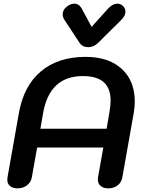

<svg xmlns="http://www.w3.org/2000/svg" viewBox="-20 -1021 779 1050"><path d="M20 -38Q20 -46 21 -51L83 -401Q109 -551 203.5 -630.5Q298 -710 448 -710Q574 -710 645.5 -644.5Q717 -579 717 -466Q717 -434 711 -401L649 -51Q644 -23 623 -7Q602 9 572 9Q546 9 530.5 -4Q515 -17 515 -39Q515 -47 516 -51L545 -214H183L154 -51Q149 -24 127.5 -7.5Q106 9 76 9Q50 9 35 -3.5Q20 -16 20 -38ZM563 -317 578 -404Q585 -446 585 -469Q585 -538 547.5 -571.5Q510 -605 433 -605Q252 -605 216 -404L201 -317ZM415 -787 332 -913Q323 -927 323 -942Q323 -970 351 -989Q369 -1001 386 -1001Q412 -1001 427 -974L481 -874L571 -974Q597 -1001 621 -1001Q639 -1001 652 -989Q666 -975 666 -958Q666 -935 644 -913L517 -787Q493 -763 462 -763Q431 -763 415 -787Z"/></svg>

Font: Kodchasan
Style: Bold Italic
Weight: 700
Italic angle: -10°
Version: Version 1.000; ttfautohint (v1.6)